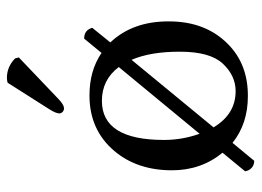

<svg xmlns="http://www.w3.org/2000/svg" viewBox="-118 -594 741 544"><g transform="rotate(-90 252.0 -322.5)"><path d="M289.1 -670.9Q294.9 -672.9 303.2 -672.9Q334 -672.9 357.9 -649.9L360.8 -639.2L246.1 -529.8Q227.1 -510.7 215.8 -511.2Q210.9 -511.2 206.5 -515.1Q202.1 -519 202.1 -523.9Q202.1 -533.7 213.4 -551.8ZM414.1 -454.1Q438 -454.1 444.8 -431.2L403.3 -379.9Q463.4 -316.4 462.9 -213.9Q462.9 -109.4 397.9 -45.9Q340.8 10.3 251 9.8Q172.9 9.8 118.7 -33.7L67.9 27.8Q55.7 27.8 47.9 20.5Q40 13.2 38.1 2L90.8 -62Q41 -122.6 41 -205.1Q41 -304.2 96.2 -369.1Q155.8 -439 252.9 -439Q323.7 -439 373.5 -404.8ZM237.8 -403.8Q127 -403.8 127 -228Q127 -175.8 144.5 -127L333.5 -356Q297.4 -403.8 237.8 -403.8ZM354 -319.8 162.6 -87.4Q200.2 -24.9 265.1 -24.9Q309.1 -24.9 343 -61Q377 -97.2 377 -182.1Q377.4 -265.1 354 -319.8Z"/></g></svg>

Font: Linux Libertine
Style: Regular
Weight: 400
Designer: Philipp H. Poll
Foundry: Philipp H. Poll
Version: Version 5.3.0 ; ttfautohint (v0.9)